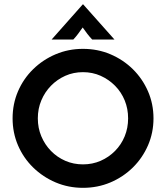

<svg xmlns="http://www.w3.org/2000/svg" viewBox="-20 -866 776 898"><path d="M368.1 12.5Q300 12.5 240.3 -12.8Q180.6 -38.2 135.1 -82.6Q89.6 -127.1 64.2 -186.1Q38.9 -245.1 38.9 -312.5Q38.9 -379.9 64.2 -438.9Q89.6 -497.9 135.1 -542.4Q180.6 -586.8 240.3 -612.2Q300 -637.5 368.1 -637.5Q436.8 -637.5 496.5 -612.2Q556.2 -586.8 601.4 -542.4Q646.5 -497.9 672.2 -438.9Q697.9 -379.9 697.9 -312.5Q697.9 -245.1 672.2 -186.1Q646.5 -127.1 601.4 -82.6Q556.2 -38.2 496.5 -12.8Q436.8 12.5 368.1 12.5ZM368.1 -97.2Q412.5 -97.2 450.7 -113.9Q488.9 -130.6 518.1 -160.1Q547.2 -189.6 563.2 -228.5Q579.2 -267.4 579.2 -312.5Q579.2 -357.6 563.2 -396.5Q547.2 -435.4 518.1 -464.9Q488.9 -494.4 450.7 -511.5Q412.5 -528.5 368.1 -528.5Q323.6 -528.5 285.4 -511.5Q247.2 -494.4 218.4 -464.9Q189.6 -435.4 173.3 -396.5Q156.9 -357.6 156.9 -312.5Q156.9 -267.4 173.3 -228.5Q189.6 -189.6 218.4 -160.1Q247.2 -130.6 285.4 -113.9Q323.6 -97.2 368.1 -97.2ZM221.5 -681.2 367.4 -845.8H368.8L515.3 -681.2H411.1Q398.6 -694.4 388.5 -707.6Q378.5 -720.8 366.7 -737.5Q354.9 -720.8 345.1 -707.6Q335.4 -694.4 322.9 -681.2Z"/></svg>

Font: Afacad Flux SemiBold
Style: Regular
Weight: 600
Designer: Kristian Moeller
Foundry: Dicotype
Version: Version 1.100